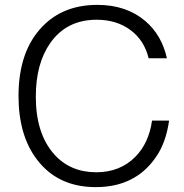

<svg xmlns="http://www.w3.org/2000/svg" viewBox="-20 -752 755 788"><path d="M665 -513H590Q572 -587 515 -629Q458 -671 377 -671Q253 -671 186 -575Q127 -491 127 -355Q127 -203 203 -118Q269 -45 375 -45Q473 -45 536 -109Q591 -165 604 -257H674Q661 -165 619 -106Q535 16 373 16Q217 16 131 -98Q56 -197 56 -358Q56 -543 155 -644Q240 -732 380 -732Q498 -732 576 -666Q644 -608 665 -513Z"/></svg>

Font: Almarai Light
Style: Regular
Weight: 300
Designer: Boutros International 2019
Foundry: Created by Boutros International 2019
Version: Version 1.10